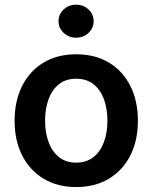

<svg xmlns="http://www.w3.org/2000/svg" viewBox="-20 -777 642 809"><path d="M300.8 11.2Q222.2 11.2 163.8 -23.9Q105.5 -59.1 73.5 -121.8Q41.5 -184.6 41.5 -268.1Q41.5 -352.1 73.5 -415.3Q105.5 -478.5 163.8 -513.4Q222.2 -548.3 300.8 -548.3Q380.4 -548.3 438.7 -513.4Q497.1 -478.5 529.1 -415.3Q561 -352.1 561 -268.1Q561 -184.6 529.1 -121.8Q497.1 -59.1 438.7 -23.9Q380.4 11.2 300.8 11.2ZM300.8 -91.8Q344.7 -91.8 374 -115.2Q403.3 -138.7 418 -178.5Q432.6 -218.3 432.6 -268.6Q432.6 -318.8 418 -358.9Q403.3 -398.9 374 -422.1Q344.7 -445.3 300.8 -445.3Q257.3 -445.3 228.3 -422.1Q199.2 -398.9 184.6 -358.9Q169.9 -318.8 169.9 -268.6Q169.9 -218.3 184.6 -178.5Q199.2 -138.7 228.3 -115.2Q257.3 -91.8 300.8 -91.8ZM300.8 -618.2Q270 -618.2 248.3 -638.4Q226.6 -658.7 226.6 -687.5Q226.6 -716.8 248.3 -737.1Q270 -757.3 300.8 -757.3Q331.5 -757.3 353 -737.1Q374.5 -716.8 374.5 -687.5Q374.5 -658.7 353 -638.4Q331.5 -618.2 300.8 -618.2Z"/></svg>

Font: Inter 17pt SemiBold
Style: Regular
Weight: 600
Version: Version 4.001;git-66647c0bb